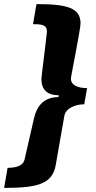

<svg xmlns="http://www.w3.org/2000/svg" viewBox="-60 -756 468 937"><path d="M118 -736 101 -638C144 -638 169 -635 169 -602C169 -588 142 -384 142 -370C142 -320 169 -291 227 -291L225 -282C158 -282 121 -244 106 -179L60 22C52 59 5 63 -23 63L-40 161C126 161 196 141 212 49L254 -190C261 -230 311 -247 351 -247L365 -326C323 -326 286 -339 286 -372C286 -384 333 -612 333 -642C333 -717 269 -736 118 -736Z"/></svg>

Font: Archivo Black
Style: Italic
Weight: 900
Italic angle: -10°
Designer: Hector Gatti
Foundry: Omnibus-Type
Version: Version 2.001